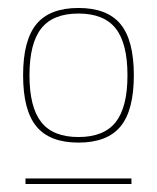

<svg xmlns="http://www.w3.org/2000/svg" viewBox="-20 -685 394 482"><path d="M38 -496Q38 -584 71.5 -624.5Q105 -665 177 -665Q249 -665 282.5 -624.5Q316 -584 316 -496Q316 -408 282.5 -367.5Q249 -327 177 -327Q105 -327 71.5 -367.5Q38 -408 38 -496ZM300 -496Q300 -576 270.5 -613.5Q241 -651 177 -651Q113 -651 83.5 -613.5Q54 -576 54 -496Q54 -416 83.5 -378.5Q113 -341 177 -341Q241 -341 270.5 -378.5Q300 -416 300 -496ZM44 -237H310V-223H44Z"/></svg>

Font: Work Sans Hairline
Style: Regular
Weight: 400
Designer: Wei Huang
Foundry: Wei Huang
Version: Version 1.032